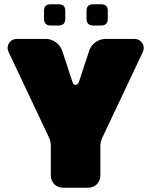

<svg xmlns="http://www.w3.org/2000/svg" viewBox="-20 -883 711 903"><path d="M219 -60Q219 -33 235.5 -16.5Q252 0 279 0H392Q419 0 435.5 -16.5Q452 -33 452 -60V-197Q452 -206 454.5 -216.5Q457 -227 461 -235L651 -637Q662 -660 649 -680Q636 -700 611 -700H478Q451 -700 429 -684.5Q407 -669 399 -643L351 -497Q346 -484 335.5 -484Q325 -484 321 -497L273 -643Q264 -669 242.5 -684.5Q221 -700 194 -700H61Q35 -700 22.5 -680Q10 -660 21 -637L211 -235Q215 -227 217 -216.5Q219 -206 219 -197ZM255 -763Q271 -763 279 -771Q287 -779 287 -795V-832Q287 -848 279 -855.5Q271 -863 255 -863H218Q203 -863 195 -855.5Q187 -848 187 -832V-795Q187 -779 195 -771Q203 -763 218 -763ZM455 -763Q471 -763 479 -771Q487 -779 487 -795V-832Q487 -848 479 -855.5Q471 -863 455 -863H418Q403 -863 395 -855.5Q387 -848 387 -832V-795Q387 -779 395 -771Q403 -763 418 -763Z"/></svg>

Font: Bolota
Style: Bold
Weight: 240
Designer: Gabriel Pang
Version: Version 1.000